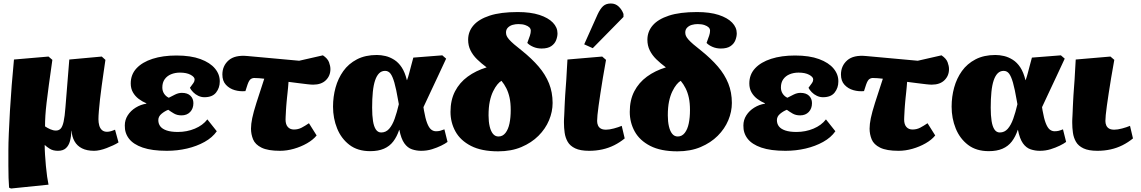

<svg xmlns="http://www.w3.org/2000/svg" viewBox="-20 -850 6536 1100"><path d="M43 230 32 225Q30 199 29 168.5Q28 138 28 99Q28 60 28 12Q28 -28 30.5 -86.5Q33 -145 37 -215.5Q41 -286 47 -361Q53 -436 60 -509L258 -526L280 -507Q268 -423 260 -364Q252 -305 247 -262.5Q242 -220 240 -188Q238 -156 238 -126Q251 -117 268 -109.5Q285 -102 300 -102Q317 -102 327.5 -113Q338 -124 344.5 -153Q351 -182 355 -236L377 -509L563 -526L584 -507Q579 -474 573.5 -435Q568 -396 562.5 -357Q557 -318 553 -281.5Q549 -245 546.5 -215Q544 -185 544 -167Q544 -148 548.5 -131.5Q553 -115 564 -105Q575 -95 593 -95Q604 -95 616 -98.5Q628 -102 639 -107L659 -34Q645 -25 627.5 -17Q610 -9 590.5 -1.5Q571 6 552.5 10Q534 14 519 14Q478 14 450 0Q422 -14 407 -40.5Q392 -67 390 -101H389Q388 -68 381 -42Q374 -16 357.5 -1Q341 14 312 14Q284 14 265.5 2.5Q247 -9 237 -19H236Q236 5 238 36.5Q240 68 243 101Q246 134 250 162Q254 190 258 208Z M936 14Q851 14 797.5 -4.5Q744 -23 719 -55.5Q694 -88 695 -131Q695 -163 712 -189.5Q729 -216 757.5 -233.5Q786 -251 818 -256L819 -258Q795 -268 774.5 -283.5Q754 -299 741.5 -321Q729 -343 729 -372Q729 -423 762 -458.5Q795 -494 854 -513Q913 -532 991 -532Q1073 -532 1128.5 -511.5Q1184 -491 1212 -457Q1240 -423 1239 -382Q1239 -347 1218 -320Q1197 -293 1151 -293Q1133 -293 1116 -301Q1099 -309 1086.5 -322Q1074 -335 1068 -347Q1082 -366 1088.5 -375Q1095 -384 1095 -395Q1095 -409 1072 -421.5Q1049 -434 1011 -434Q983 -434 960 -424.5Q937 -415 923.5 -396Q910 -377 910 -349Q910 -329 920 -313.5Q930 -298 947 -290Q964 -299 983.5 -308.5Q1003 -318 1022 -318Q1054 -318 1071 -301.5Q1088 -285 1088 -259Q1088 -228 1069.5 -208.5Q1051 -189 1020 -189Q995 -189 977 -199.5Q959 -210 944 -221Q925 -214 906 -198.5Q887 -183 887 -162Q887 -141 898.5 -126Q910 -111 935 -102.5Q960 -94 999 -94Q1051 -94 1096.5 -113Q1142 -132 1168 -166L1222 -98Q1197 -62 1152 -37Q1107 -12 1051.5 1Q996 14 936 14Z M1584 14Q1515 14 1478.5 -4Q1442 -22 1430 -51.5Q1418 -81 1418 -113Q1418 -139 1425 -173Q1432 -207 1449 -260.5Q1466 -314 1494 -399Q1478 -401 1464 -402Q1450 -403 1440 -403Q1428 -404 1417.5 -397.5Q1407 -391 1398 -365L1386 -328Q1355 -325 1325 -333.5Q1295 -342 1274.5 -364Q1254 -386 1254 -423Q1254 -473 1290 -504.5Q1326 -536 1398 -529L1694 -502L1830 -533Q1857 -515 1865 -493.5Q1873 -472 1873 -454Q1873 -416 1847 -390.5Q1821 -365 1774 -365Q1762 -365 1740.5 -367.5Q1719 -370 1691.5 -373.5Q1664 -377 1633 -381Q1632 -365 1630.5 -349.5Q1629 -334 1627.5 -319.5Q1626 -305 1624.5 -291.5Q1623 -278 1622 -265.5Q1621 -253 1620 -241.5Q1619 -230 1618.5 -219.5Q1618 -209 1617.5 -199.5Q1617 -190 1616.5 -181.5Q1616 -173 1616 -165Q1616 -137 1629 -122.5Q1642 -108 1664 -108Q1688 -108 1708 -118.5Q1728 -129 1750 -144L1794 -74Q1774 -49 1739 -29Q1704 -9 1663.5 2.5Q1623 14 1584 14Z M2101 16Q2029 16 1982 -20Q1935 -56 1911.5 -114Q1888 -172 1888 -239Q1888 -296 1902.5 -348.5Q1917 -401 1947 -443Q1977 -485 2025 -510Q2073 -535 2139 -535Q2163 -535 2188.5 -529Q2214 -523 2238.5 -507.5Q2263 -492 2281.5 -464Q2300 -436 2311 -391H2312Q2319 -410 2324 -429.5Q2329 -449 2335 -471.5Q2341 -494 2348 -520L2514 -533L2536 -514Q2511 -460 2488.5 -412Q2466 -364 2445.5 -320.5Q2425 -277 2406 -236L2409 -217Q2417 -171 2427 -145Q2437 -119 2449.5 -108.5Q2462 -98 2478 -98Q2491 -98 2501 -100.5Q2511 -103 2526 -109L2544 -37Q2531 -27 2507.5 -15.5Q2484 -4 2455 5Q2426 14 2393 14Q2366 14 2340.5 5.5Q2315 -3 2296.5 -29Q2278 -55 2268 -106H2267Q2254 -67 2233 -39.5Q2212 -12 2179.5 2Q2147 16 2101 16ZM2164 -91Q2191 -91 2209.5 -112Q2228 -133 2241 -169.5Q2254 -206 2265 -253L2261 -275Q2250 -340 2239.5 -376.5Q2229 -413 2217 -428.5Q2205 -444 2186 -444Q2166 -444 2152 -430Q2138 -416 2129 -389.5Q2120 -363 2116 -323.5Q2112 -284 2112 -233Q2112 -188 2117 -156.5Q2122 -125 2133.5 -108Q2145 -91 2164 -91Z M2834 17Q2739 17 2678.5 -14Q2618 -45 2589.5 -96.5Q2561 -148 2561 -209Q2561 -277 2587 -327Q2613 -377 2659.5 -411Q2706 -445 2768 -464Q2737 -487 2713 -510.5Q2689 -534 2675.5 -561.5Q2662 -589 2662 -622Q2662 -669 2692.5 -704.5Q2723 -740 2785.5 -760.5Q2848 -781 2946 -781Q3020 -781 3070.5 -764.5Q3121 -748 3147.5 -720.5Q3174 -693 3174 -659Q3174 -640 3166 -619.5Q3158 -599 3138 -585.5Q3118 -572 3083 -572Q3057 -572 3035 -581.5Q3013 -591 3001 -604Q3011 -631 3016 -646Q3021 -661 3021 -674Q3021 -685 3013 -693Q3005 -701 2989 -706.5Q2973 -712 2950 -712Q2933 -712 2917 -707.5Q2901 -703 2890 -692Q2879 -681 2879 -664Q2879 -653 2883 -644Q2887 -635 2897 -623.5Q2907 -612 2925.5 -596Q2944 -580 2971 -559Q3027 -514 3066 -468.5Q3105 -423 3125.5 -372Q3146 -321 3146 -260Q3146 -210 3125.5 -161Q3105 -112 3065 -72Q3025 -32 2967 -7.5Q2909 17 2834 17ZM2836 -68Q2860 -68 2876 -88.5Q2892 -109 2899 -143Q2906 -177 2906 -219Q2906 -260 2899.5 -290Q2893 -320 2881 -344Q2869 -368 2853 -387Q2842 -381 2829.5 -366Q2817 -351 2805 -326.5Q2793 -302 2786 -268.5Q2779 -235 2779 -189Q2779 -153 2785.5 -125.5Q2792 -98 2804.5 -83Q2817 -68 2836 -68Z M3355 14Q3305 14 3275.5 0Q3246 -14 3232.5 -37.5Q3219 -61 3215 -89.5Q3211 -118 3211 -146Q3211 -151 3211 -157Q3211 -163 3211.5 -171Q3212 -179 3212.5 -189Q3213 -199 3213.5 -211Q3214 -223 3214.5 -237Q3215 -251 3216 -268Q3217 -285 3218 -304.5Q3219 -324 3221 -346.5Q3223 -369 3224.5 -394.5Q3226 -420 3227.5 -448.5Q3229 -477 3231 -509L3430 -526L3452 -507Q3442 -452 3434 -404Q3426 -356 3420 -316Q3414 -276 3409.5 -244.5Q3405 -213 3403 -191Q3401 -169 3401 -157Q3401 -143 3406 -131.5Q3411 -120 3422 -113.5Q3433 -107 3452 -107Q3471 -107 3497 -114Q3523 -121 3542 -129L3559 -57Q3531 -34 3499 -18Q3467 -2 3431 6Q3395 14 3355 14ZM3376 -574 3327 -596 3404 -768Q3419 -800 3435.5 -815Q3452 -830 3480 -830Q3506 -830 3524.5 -812.5Q3543 -795 3552 -770V-753Z M3861 17Q3766 17 3705.5 -14Q3645 -45 3616.5 -96.5Q3588 -148 3588 -209Q3588 -277 3614 -327Q3640 -377 3686.5 -411Q3733 -445 3795 -464Q3764 -487 3740 -510.5Q3716 -534 3702.5 -561.5Q3689 -589 3689 -622Q3689 -669 3719.5 -704.5Q3750 -740 3812.5 -760.5Q3875 -781 3973 -781Q4047 -781 4097.5 -764.5Q4148 -748 4174.5 -720.5Q4201 -693 4201 -659Q4201 -640 4193 -619.5Q4185 -599 4165 -585.5Q4145 -572 4110 -572Q4084 -572 4062 -581.5Q4040 -591 4028 -604Q4038 -631 4043 -646Q4048 -661 4048 -674Q4048 -685 4040 -693Q4032 -701 4016 -706.5Q4000 -712 3977 -712Q3960 -712 3944 -707.5Q3928 -703 3917 -692Q3906 -681 3906 -664Q3906 -653 3910 -644Q3914 -635 3924 -623.5Q3934 -612 3952.5 -596Q3971 -580 3998 -559Q4054 -514 4093 -468.5Q4132 -423 4152.5 -372Q4173 -321 4173 -260Q4173 -210 4152.5 -161Q4132 -112 4092 -72Q4052 -32 3994 -7.5Q3936 17 3861 17ZM3863 -68Q3887 -68 3903 -88.5Q3919 -109 3926 -143Q3933 -177 3933 -219Q3933 -260 3926.5 -290Q3920 -320 3908 -344Q3896 -368 3880 -387Q3869 -381 3856.5 -366Q3844 -351 3832 -326.5Q3820 -302 3813 -268.5Q3806 -235 3806 -189Q3806 -153 3812.5 -125.5Q3819 -98 3831.5 -83Q3844 -68 3863 -68Z M4480 14Q4395 14 4341.5 -4.5Q4288 -23 4263 -55.5Q4238 -88 4239 -131Q4239 -163 4256 -189.5Q4273 -216 4301.5 -233.5Q4330 -251 4362 -256L4363 -258Q4339 -268 4318.5 -283.5Q4298 -299 4285.5 -321Q4273 -343 4273 -372Q4273 -423 4306 -458.5Q4339 -494 4398 -513Q4457 -532 4535 -532Q4617 -532 4672.5 -511.5Q4728 -491 4756 -457Q4784 -423 4783 -382Q4783 -347 4762 -320Q4741 -293 4695 -293Q4677 -293 4660 -301Q4643 -309 4630.5 -322Q4618 -335 4612 -347Q4626 -366 4632.5 -375Q4639 -384 4639 -395Q4639 -409 4616 -421.5Q4593 -434 4555 -434Q4527 -434 4504 -424.5Q4481 -415 4467.5 -396Q4454 -377 4454 -349Q4454 -329 4464 -313.5Q4474 -298 4491 -290Q4508 -299 4527.5 -308.5Q4547 -318 4566 -318Q4598 -318 4615 -301.5Q4632 -285 4632 -259Q4632 -228 4613.5 -208.5Q4595 -189 4564 -189Q4539 -189 4521 -199.5Q4503 -210 4488 -221Q4469 -214 4450 -198.5Q4431 -183 4431 -162Q4431 -141 4442.5 -126Q4454 -111 4479 -102.5Q4504 -94 4543 -94Q4595 -94 4640.5 -113Q4686 -132 4712 -166L4766 -98Q4741 -62 4696 -37Q4651 -12 4595.5 1Q4540 14 4480 14Z M5128 14Q5059 14 5022.5 -4Q4986 -22 4974 -51.5Q4962 -81 4962 -113Q4962 -139 4969 -173Q4976 -207 4993 -260.5Q5010 -314 5038 -399Q5022 -401 5008 -402Q4994 -403 4984 -403Q4972 -404 4961.5 -397.5Q4951 -391 4942 -365L4930 -328Q4899 -325 4869 -333.5Q4839 -342 4818.5 -364Q4798 -386 4798 -423Q4798 -473 4834 -504.5Q4870 -536 4942 -529L5238 -502L5374 -533Q5401 -515 5409 -493.5Q5417 -472 5417 -454Q5417 -416 5391 -390.5Q5365 -365 5318 -365Q5306 -365 5284.5 -367.5Q5263 -370 5235.5 -373.5Q5208 -377 5177 -381Q5176 -365 5174.5 -349.5Q5173 -334 5171.5 -319.5Q5170 -305 5168.5 -291.5Q5167 -278 5166 -265.5Q5165 -253 5164 -241.5Q5163 -230 5162.5 -219.5Q5162 -209 5161.5 -199.5Q5161 -190 5160.5 -181.5Q5160 -173 5160 -165Q5160 -137 5173 -122.5Q5186 -108 5208 -108Q5232 -108 5252 -118.5Q5272 -129 5294 -144L5338 -74Q5318 -49 5283 -29Q5248 -9 5207.5 2.5Q5167 14 5128 14Z M5645 16Q5573 16 5526 -20Q5479 -56 5455.5 -114Q5432 -172 5432 -239Q5432 -296 5446.5 -348.5Q5461 -401 5491 -443Q5521 -485 5569 -510Q5617 -535 5683 -535Q5707 -535 5732.5 -529Q5758 -523 5782.5 -507.5Q5807 -492 5825.5 -464Q5844 -436 5855 -391H5856Q5863 -410 5868 -429.5Q5873 -449 5879 -471.5Q5885 -494 5892 -520L6058 -533L6080 -514Q6055 -460 6032.5 -412Q6010 -364 5989.5 -320.5Q5969 -277 5950 -236L5953 -217Q5961 -171 5971 -145Q5981 -119 5993.5 -108.5Q6006 -98 6022 -98Q6035 -98 6045 -100.5Q6055 -103 6070 -109L6088 -37Q6075 -27 6051.5 -15.5Q6028 -4 5999 5Q5970 14 5937 14Q5910 14 5884.5 5.5Q5859 -3 5840.5 -29Q5822 -55 5812 -106H5811Q5798 -67 5777 -39.5Q5756 -12 5723.5 2Q5691 16 5645 16ZM5708 -91Q5735 -91 5753.5 -112Q5772 -133 5785 -169.5Q5798 -206 5809 -253L5805 -275Q5794 -340 5783.5 -376.5Q5773 -413 5761 -428.5Q5749 -444 5730 -444Q5710 -444 5696 -430Q5682 -416 5673 -389.5Q5664 -363 5660 -323.5Q5656 -284 5656 -233Q5656 -188 5661 -156.5Q5666 -125 5677.5 -108Q5689 -91 5708 -91Z M6267 14Q6217 14 6187.5 0Q6158 -14 6144.5 -37.5Q6131 -61 6127 -89.5Q6123 -118 6123 -146Q6123 -151 6123 -157Q6123 -163 6123.5 -171Q6124 -179 6124.5 -189Q6125 -199 6125.5 -211Q6126 -223 6126.5 -237Q6127 -251 6128 -268Q6129 -285 6130 -304.5Q6131 -324 6133 -346.5Q6135 -369 6136.5 -394.5Q6138 -420 6139.5 -448.5Q6141 -477 6143 -509L6342 -526L6364 -507Q6354 -452 6346 -404Q6338 -356 6332 -316Q6326 -276 6321.5 -244.5Q6317 -213 6315 -191Q6313 -169 6313 -157Q6313 -143 6318 -131.5Q6323 -120 6334 -113.5Q6345 -107 6364 -107Q6383 -107 6409 -114Q6435 -121 6454 -129L6471 -57Q6443 -34 6411 -18Q6379 -2 6343 6Q6307 14 6267 14Z"/></svg>

Font: Literata 18pt Black
Style: Italic
Weight: 900
Italic angle: -2°
Designer: Latin by Veronika Burian and Jose Scaglione. Greek by Irene Vlachou. Cyrillic by Vera Evstafieva
Foundry: TypeTogether
Version: Version 3.103;gftools[0.9.29]